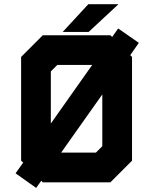

<svg xmlns="http://www.w3.org/2000/svg" viewBox="-20 -868 735 914"><path d="M152 26.5 54 -43 90.5 -94 80.5 -103V-597L183.5 -700H505.5L514 -692L542.5 -732.5L641 -664L600 -605.5L608.5 -597V-103L505.5 0H183.5L176.5 -7.5ZM271 -141.5H436.5L467 -172V-418.5ZM214 -65 171.5 -105 520.5 -598.5 546 -572V-132L476 -65ZM126.5 -41 171.5 -105 214 -65H476L546 -132V-572L520.5 -598.5L562.5 -660L520.5 -598.5L476 -641H214L144 -572V-132L171.5 -105L126.5 -41ZM171.5 -105 144 -132V-572L214 -641H476L520.5 -598.5ZM222 -280 419 -559H253L222 -528ZM278.5 -716 400.5 -848H544L402 -716ZM373.5 -750H373L433 -813H433.5Z"/></svg>

Font: Tourney Black
Style: Regular
Weight: 900
Version: Version 1.015